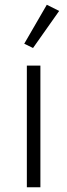

<svg xmlns="http://www.w3.org/2000/svg" viewBox="-20 -788 283 808"><path d="M93 0V-512H150V0ZM119 -586 82 -604 177 -768 229 -742Z"/></svg>

Font: IBM Plex Sans Arabic Light
Style: Regular
Weight: 300
Designer: Mike Abbink, Paul van der Laan, Pieter van Rosmalen, Wael Morcos, Khajak Apelian
Foundry: Bold Monday
Version: Version 1.2